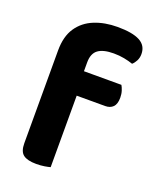

<svg xmlns="http://www.w3.org/2000/svg" viewBox="-130 -753 681 838"><g transform="rotate(20 210.5 -334.0)"><path d="M176.1 -333.4V-444.5H371.8Q376.9 -436.3 381.7 -421.7Q386.4 -407.2 386.4 -389.8Q386.4 -360.3 373.1 -346.8Q359.8 -333.4 337 -333.4ZM197.9 -485.5V-350.8H60.7V-490.9Q60.7 -556.3 88.2 -597.1Q115.7 -637.8 163.3 -657.1Q210.9 -676.4 270.5 -676.4Q339.6 -676.4 373.8 -658.2Q408.1 -640 408.1 -600.2Q408.1 -582.9 400.8 -568.9Q393.4 -554.9 384 -546.9Q365.3 -553.4 342.9 -557.7Q320.5 -562.1 294.1 -562.1Q245.9 -562.1 221.9 -544.6Q197.9 -527 197.9 -485.5ZM60.7 -381.3H204.6V-1.3Q195.3 1.4 177.9 4.3Q160.4 7.1 139.9 7.1Q99 7.1 79.8 -7.4Q60.7 -21.9 60.7 -60.1Z"/></g></svg>

Font: Baloo Bhaina 2
Style: Regular
Weight: 400
Designer: Yesha Goshar, Manish Minz, Shuchita Grover and Ek Type
Foundry: Ek Type
Version: Version 1.700